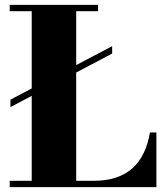

<svg xmlns="http://www.w3.org/2000/svg" viewBox="-20 -770 688 790"><path d="M23 -329.5V-360L441.5 -580V-549.5ZM20 0V-26H110.5V-724H20V-750H383.5V-724H293.5V-26H363.5Q416.5 -26 456.8 -39.2Q497 -52.5 525.2 -78Q553.5 -103.5 571.2 -140.5Q589 -177.5 597 -225H623.5V0Z"/></svg>

Font: Bodoni Moda 9pt ExtraBold
Style: Regular
Weight: 800
Designer: Owen Earl
Foundry: indestructible type
Version: Version 2.005